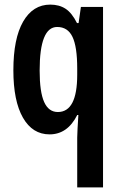

<svg xmlns="http://www.w3.org/2000/svg" viewBox="-20 -573 526 833"><path d="M315 24Q315 8 316.5 -16Q318 -40 320 -74H315Q273 10 195 10Q121 10 79.5 -62.5Q38 -135 38 -268Q38 -406 80.5 -479.5Q123 -553 198 -553Q237 -553 264.5 -535Q292 -517 314 -473H321L331 -543H427V240H315ZM231 -87Q315 -87 315 -249V-276Q315 -370 294.5 -413Q274 -456 228 -456Q152 -456 152 -267Q152 -174 171.5 -130.5Q191 -87 231 -87Z"/></svg>

Font: Noto Sans Devanagari UI ExtraCondensed SemiBold
Style: Regular
Weight: 600
Width: 2
Designer: Jelle Bosma - Monotype Design Team
Foundry: Monotype Imaging Inc.
Version: Version 2.004; ttfautohint (v1.8.4.7-5d5b)